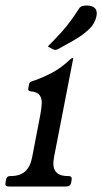

<svg xmlns="http://www.w3.org/2000/svg" viewBox="-46 -678 372 698"><path d="M203.5 -38Q216.5 -38 214.5 -25L212.5 -13Q209.5 0 194.5 0H-14Q-29 0 -26 -13L-24 -25Q-22 -38 -9 -38H-7Q26 -38 45 -54.5Q64 -71 70.8 -106L100.2 -259Q105 -284 105.8 -302.2Q106.5 -320.5 97.8 -332.2Q89 -344 65 -346Q54.2 -347 57 -358L60 -373Q61 -378 64.9 -380.1Q68.8 -382.2 75 -384Q112.5 -397 145 -414.5Q177.5 -432 210 -462.8Q214.8 -467 217.5 -467H218.5Q220.5 -467 220.2 -465.8L150.5 -107Q143.5 -72 156 -55Q168.5 -38 200.5 -38ZM127.8 -509Q159.8 -541.2 178.5 -562.4Q197.2 -583.5 210.9 -602.2Q224.5 -621 240.8 -646Q245 -653.2 252.5 -655.6Q260 -658 268.2 -658Q290.2 -658 299.5 -647.8Q308.8 -637.5 304.5 -619Q299.2 -592 276.5 -570.6Q253.8 -549.2 223 -531.9Q192.2 -514.5 165.2 -499.5Q162 -498.5 159.1 -497.2Q156.2 -496 153.8 -496.8Q150 -496.8 142 -501.2Z"/></svg>

Font: Young Serif Light
Style: Italic
Weight: 300
Italic angle: -10.979°
Designer: Bastien Sozeau
Foundry: NBR — Bastien Sozeau
Version: Version 5.001